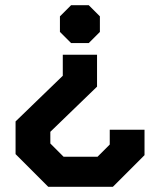

<svg xmlns="http://www.w3.org/2000/svg" viewBox="-20 -518 602 740"><path d="M365 -455V-395L322 -352H254L211 -395V-455L254 -498H322ZM354 -184 174 -10V35L225 86H356L403 39V-18H537V80L415 202H166L40 76V-50L222 -226V-307H354Z"/></svg>

Font: Chakra Petch
Style: Bold
Weight: 700
Designer: Katatrad Aksorn Co.,Ltd.
Foundry: Cadson Demak Co.,Ltd.
Version: Version 1.000; ttfautohint (v1.6)